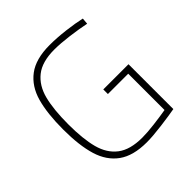

<svg xmlns="http://www.w3.org/2000/svg" viewBox="-191 -851 1002 1002"><g transform="rotate(-45 309.5 -350.0)"><path d="M65 -347Q65 -465 87 -543.5Q109 -622 166.5 -665.5Q224 -709 327 -709Q380 -709 442 -701.5Q504 -694 547 -684L544 -649Q496 -659 434 -667Q372 -675 327 -675Q237 -675 188 -636Q139 -597 121 -526.5Q103 -456 103 -347Q103 -239 121.5 -169.5Q140 -100 189 -62.5Q238 -25 327 -25Q365 -25 417.5 -31.5Q470 -38 511 -45V-313H361V-347H547V-16Q509 -9 440 0Q371 9 327 9Q227 9 169.5 -32.5Q112 -74 88.5 -151.5Q65 -229 65 -347Z"/></g></svg>

Font: Cairo ExtraLight
Style: Regular
Weight: 275
Designer: Mohamed Gaber, Accademia di Belle Arti di Urbino and others
Foundry: Kief Type Foundry, Accademia di Belle Arti di Urbino and others
Version: Version 3.011